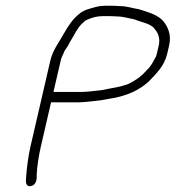

<svg xmlns="http://www.w3.org/2000/svg" viewBox="-20 -663 609 666"><path d="M200.4 -478C202.3 -486.5 210.5 -495.3 215.1 -503L222.4 -517C228.9 -527 238.1 -543.7 243.9 -554L253.1 -568L261.4 -578L274.2 -590C276.7 -592 279.7 -593.7 283.4 -595C298.3 -601.7 316.3 -607 335.1 -607H359.1C367.1 -607 375.4 -606.7 383.9 -606C408.2 -606 425.1 -599.5 445.6 -596C468.1 -586.1 504.9 -581.6 516.7 -562C527.8 -550.2 536.4 -530 530.8 -506L524.1 -477C523.2 -473 522 -469.3 520.6 -466C513.4 -453.3 507.1 -439.9 498 -429L484.8 -415C467.2 -395.3 447.9 -382.9 423.7 -371L404.3 -365C390.1 -361 370.2 -357.5 356 -355L337 -351C310.5 -348.4 286 -344 258.4 -344H165.4L190.4 -452C192.8 -462.5 196 -469.5 200.4 -478ZM157.1 -308H250.1C272.8 -308 290.6 -311.3 311.3 -313C336.2 -315 355 -320.3 379.8 -324C426.9 -334.3 463.7 -351.1 495.7 -380C520.2 -405.9 550 -433 560.1 -477L566.8 -506C575.3 -542.7 562.1 -569.4 547.8 -588C530.5 -610.4 493.7 -621.2 461.7 -631C436.4 -634.7 422.4 -642 392.2 -642C383.7 -642.7 375.4 -643 367.4 -643H343.4C333.4 -643 324.5 -642 316.8 -640C292.2 -633.1 271.2 -629.6 253.8 -614C230.7 -595.3 217.4 -573.6 201.1 -546C185.2 -516.2 163.1 -490.1 154.4 -452L85.3 -153C78 -121.1 72.5 -77.6 70.8 -51L70 -39C69 -27.1 72.5 -14.5 87 -17.5C106.2 -21.4 108.3 -41.2 107.4 -58C108.1 -82 114.4 -123.2 121.3 -153Z"/></svg>

Font: HoneyBee
Style: LitIt
Weight: 300
Foundry: Cannot Into Space Fonts
Version: Version 0.89